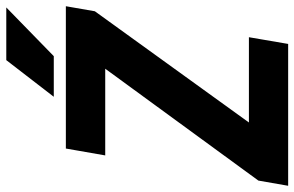

<svg xmlns="http://www.w3.org/2000/svg" viewBox="-200 -758 941 614"><g transform="rotate(-90 271.0 -450.5)"><path d="M459.5 -125.5 438 0H21L42.5 -125.5ZM542.5 -618.2 96.2 0H-15.6L1 -95.2L450.7 -710.9H558.6ZM508.8 -710.9 486.8 -585H81.5L103.5 -710.9ZM269 -749.5 386.2 -901.4H554.7L398.9 -749.5Z"/></g></svg>

Font: Roboto Condensed ExtraBold
Style: Italic
Weight: 800
Italic angle: -12°
Designer: Christian Robertson
Foundry: Google
Version: Version 3.008; 2023